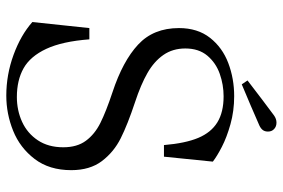

<svg xmlns="http://www.w3.org/2000/svg" viewBox="-164 -721 898 610"><g transform="rotate(90 285.0 -416.0)"><path d="M50 -69.8 69.2 -250.9H105Q111.5 -165 135.2 -114.1Q159 -63.2 196.9 -41.9Q234.8 -20.6 288.2 -20.6Q330.6 -20.6 367.1 -37.2Q403.5 -53.9 425.7 -87.2Q447.9 -120.5 447.9 -168Q447.9 -211.9 427.2 -239.9Q406.5 -268 370.6 -285.9Q334.6 -303.9 273 -324.4Q174.2 -357 121.8 -405.7Q69.2 -454.4 69.2 -535.5Q69.2 -594.8 100.1 -634.2Q131 -673.6 180.4 -692.3Q229.8 -711 285.6 -711Q332.6 -711 374.6 -699.2Q416.6 -687.4 446.5 -671.9Q476.4 -656.5 493.5 -643.2L477.8 -487.9H440.9Q435.2 -556 418.1 -596.8Q401 -637.6 368.8 -657.5Q336.6 -677.4 285.9 -677.4Q249.4 -677.4 214.6 -665.2Q179.9 -653 156.9 -625.8Q134 -598.5 134 -555.8Q134 -515.8 154.6 -486.1Q175.2 -456.5 211.9 -435.5Q248.6 -414.5 304.6 -396Q375.2 -372.6 419.2 -350.6Q463.1 -328.6 491.9 -290.6Q520.6 -252.5 520.6 -193.4Q520.6 -123.6 485.1 -77.1Q449.6 -30.6 395.6 -8.8Q341.5 13 283.9 13Q217.4 13 154.4 -10Q91.5 -33 50 -69.8ZM347.2 -837.9Q352.6 -841.6 358.1 -843.5Q363.5 -845.4 369.8 -845.4Q381.9 -845.4 389.9 -837.9Q398 -830.5 398 -818.4Q398 -808.4 393.1 -801.9Q388.1 -795.4 378.6 -791Q348.6 -777.9 314.6 -763.2Q280.5 -748.5 248 -735.1L235.6 -753.4Q258 -770.9 297.8 -800.9Q337.5 -830.9 347.2 -837.9Z"/></g></svg>

Font: Didactic
Style: Regular
Weight: 400
Designer: Tyler Finck
Foundry: Etcetera Type Co
Version: Version 3.007;FEAKit 1.0